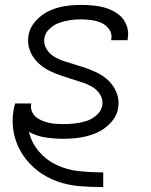

<svg xmlns="http://www.w3.org/2000/svg" viewBox="-20 -558 616 783"><path d="M400 205H401V145H400Q351 145 302.5 140Q254 135 211.5 115Q169 95 139 60Q109 25 98 -20Q129 -3 165.5 2.5Q202 8 239 8Q273 8 306.5 3Q340 -2 373 -16Q406 -30 431.5 -57.5Q457 -85 462 -119Q466 -143 460 -165.5Q454 -188 441.5 -206.5Q429 -225 411.5 -239Q394 -253 373 -263Q352 -273 330.5 -280.5Q309 -288 287 -294.5Q265 -301 243 -308Q221 -315 201.5 -326.5Q182 -338 169.5 -358.5Q157 -379 161 -403Q165 -425 183 -441.5Q201 -458 223 -465.5Q245 -473 266.5 -476Q288 -479 310 -479Q332 -479 353.5 -476Q375 -473 394 -464.5Q413 -456 425.5 -438Q438 -420 434 -398Q434 -396 433 -394H500Q501 -398 501 -401Q506 -429 496 -455Q486 -481 465.5 -497.5Q445 -514 419 -523Q393 -532 365.5 -535Q338 -538 310 -538Q278 -538 245 -533Q212 -528 180.5 -513.5Q149 -499 125 -472Q101 -445 96 -412Q92 -388 98 -365Q104 -342 116.5 -324Q129 -306 146.5 -292Q164 -278 184.5 -268Q205 -258 227 -250.5Q249 -243 271 -236Q293 -229 315 -222Q337 -215 356.5 -203.5Q376 -192 388.5 -172Q401 -152 397 -128Q393 -105 373.5 -88Q354 -71 331 -64Q308 -57 285 -54.5Q262 -52 240 -52Q221 -52 203 -53.5Q185 -55 168 -60Q151 -65 136 -74Q121 -83 112.5 -98.5Q104 -114 107 -132Q107 -134 108 -136H42Q37 -122 35 -107Q27 -59 37 -12.5Q47 34 72 72Q97 110 132.5 137.5Q168 165 211.5 181Q255 197 303 201Q351 205 400 205Z"/></svg>

Font: Iosevka Sparkle Light
Style: Italic
Weight: 300
Italic angle: -9°
Designer: Belleve Invis
Foundry: Belleve Invis
Version: Version 4.5.0; ttfautohint (v1.8.3)